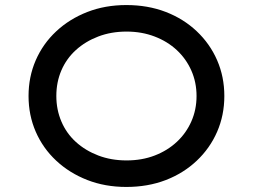

<svg xmlns="http://www.w3.org/2000/svg" viewBox="-20 -730 1001 760"><path d="M480 10Q396 10 325.5 -17.5Q255 -45 202.5 -94Q150 -143 121.5 -208.5Q93 -274 93 -350Q93 -426 121.5 -491.5Q150 -557 202.5 -606Q255 -655 325.5 -682.5Q396 -710 480 -710Q565 -710 635.5 -683Q706 -656 758.5 -606.5Q811 -557 839.5 -491.5Q868 -426 868 -350Q868 -274 839.5 -208.5Q811 -143 758.5 -93.5Q706 -44 635.5 -17Q565 10 480 10ZM481 -95Q542 -95 592.5 -114.5Q643 -134 680 -168.5Q717 -203 737.5 -249.5Q758 -296 758 -350Q758 -404 737.5 -450.5Q717 -497 680 -531.5Q643 -566 592 -585.5Q541 -605 481 -605Q420 -605 369 -585.5Q318 -566 280.5 -532Q243 -498 223 -451.5Q203 -405 203 -350Q203 -296 223 -249Q243 -202 280.5 -168Q318 -134 369 -114.5Q420 -95 481 -95Z"/></svg>

Font: Lexend Giga
Style: Regular
Weight: 400
Designer: Bonnie Shaver-Troup, Thomas Jockin
Foundry: Lexend
Version: Version 1.007